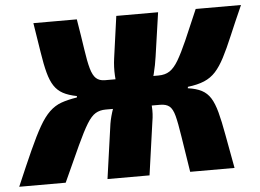

<svg xmlns="http://www.w3.org/2000/svg" viewBox="-81 -754 1110 819"><g transform="rotate(-5 474.0 -345.0)"><path d="M276 -690Q289 -612 296.5 -560Q304 -508 312.5 -477.5Q321 -447 335 -434Q349 -421 373 -421L365 -296Q340 -296 321.5 -285Q303 -274 284 -243Q265 -212 238 -153.5Q211 -95 168 0H-31Q7 -89 34.5 -150Q62 -211 84 -249.5Q106 -288 129 -310Q152 -332 180 -342Q208 -352 247 -358L248 -364Q212 -371 189 -383.5Q166 -396 151.5 -418Q137 -440 127.5 -475.5Q118 -511 110 -563.5Q102 -616 90 -690ZM446 -421 429 -296H331L349 -421ZM624 -690 597 -503Q592 -467 582.5 -429Q573 -391 551 -355Q560 -326 562.5 -293Q565 -260 559 -227L527 0H347L380 -234Q385 -264 397.5 -299.5Q410 -335 427 -369Q419 -400 417 -437Q415 -474 420 -510L445 -690ZM640 -421 623 -296H526L544 -421ZM979 -690Q946 -616 923.5 -562.5Q901 -509 882 -472.5Q863 -436 842.5 -413.5Q822 -391 793.5 -379Q765 -367 723 -362L722 -356Q758 -351 781 -339Q804 -327 818.5 -304Q833 -281 843.5 -242Q854 -203 864.5 -144Q875 -85 891 0H701Q686 -94 677 -153Q668 -212 660 -242.5Q652 -273 638 -284.5Q624 -296 598 -296L602 -421Q631 -421 650.5 -434Q670 -447 688 -477.5Q706 -508 729 -560Q752 -612 785 -690Z"/></g></svg>

Font: Exo 2 ExtraBold
Style: Italic
Weight: 800
Italic angle: -8°
Designer: Natanael Gama
Foundry: Natanael Gama
Version: Version 2.010